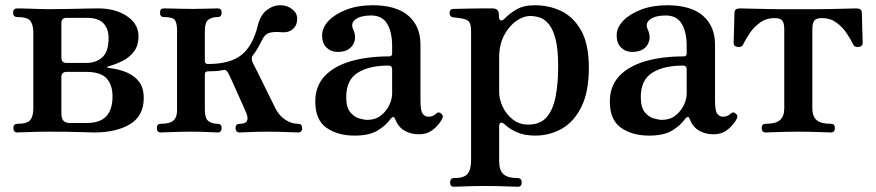

<svg xmlns="http://www.w3.org/2000/svg" viewBox="-20 -505 3339 732"><path d="M46 0Q31 0 31 -17Q31 -33 46 -33Q84 -33 95.5 -47.5Q107 -62 107 -92V-381Q107 -411 95.5 -425.5Q84 -440 46 -440Q30 -440 30 -457Q30 -473 46 -473Q54 -473 75 -472.5Q96 -472 120.5 -471Q145 -470 162 -470Q208 -470 248 -471Q288 -472 316.5 -472.5Q345 -473 354 -473Q420 -473 464 -443.5Q508 -414 508 -367Q508 -330 489.5 -307Q471 -284 446 -272Q421 -260 400 -254Q376 -248 401 -245Q435 -241 464 -228.5Q493 -216 510.5 -193Q528 -170 528 -131Q528 -63 475.5 -31.5Q423 0 340 0Q325 0 284.5 -1.5Q244 -3 161 -3Q144 -3 119.5 -2.5Q95 -2 74.5 -1Q54 0 46 0ZM248 -36H309Q362 -36 385.5 -62Q409 -88 409 -137Q409 -182 386 -206.5Q363 -231 308 -231H234Q214 -231 214 -211V-73Q214 -53 222 -44.5Q230 -36 248 -36ZM214 -285Q214 -265 234 -265H309Q346 -265 370 -286.5Q394 -308 394 -360Q394 -395 374.5 -416Q355 -437 311 -437H234Q214 -437 214 -417Z M593 0Q578 0 578 -17Q578 -33 593 -33Q627 -33 641 -45.5Q655 -58 655 -83V-390Q655 -416 647 -428Q639 -440 605 -440Q590 -440 590 -457Q590 -473 605 -473Q613 -473 632.5 -472.5Q652 -472 675.5 -471.5Q699 -471 716 -471Q742 -471 770.5 -472Q799 -473 810 -473Q825 -473 825 -457Q825 -440 810 -440Q788 -440 774.5 -430Q761 -420 761 -388V-272Q761 -261 773 -261Q857 -261 900.5 -295.5Q944 -330 963 -408Q973 -448 997 -466.5Q1021 -485 1049 -485Q1075 -485 1094 -470Q1113 -455 1113 -434Q1113 -408 1096.5 -394Q1080 -380 1056 -382Q1022 -385 1006 -379.5Q990 -374 981 -356Q971 -336 962 -320.5Q953 -305 944 -294Q936 -284 943 -267Q948 -258 960.5 -233Q973 -208 987.5 -178Q1002 -148 1014.5 -123.5Q1027 -99 1031 -90Q1045 -63 1068.5 -48Q1092 -33 1116 -33Q1132 -33 1132 -17Q1132 0 1116 0Q1109 0 1088 -1Q1067 -2 1043.5 -2.5Q1020 -3 1002 -3Q985 -3 962 -2.5Q939 -2 920 -1Q901 0 894 0Q878 0 878 -17Q878 -33 894 -33Q916 -33 921.5 -44Q927 -55 919 -74Q917 -79 907.5 -100.5Q898 -122 886 -148.5Q874 -175 864 -197.5Q854 -220 849 -228Q842 -241 831 -238Q818 -235 803.5 -234Q789 -233 773 -233Q761 -233 761 -222V-86Q761 -54 774.5 -43.5Q788 -33 810 -33Q825 -33 825 -17Q825 0 810 0Q803 0 785 -1Q767 -2 746.5 -2.5Q726 -3 709 -3Q692 -3 667.5 -2.5Q643 -2 622 -1Q601 0 593 0Z M1332 12Q1267 12 1224.5 -18Q1182 -48 1182 -118Q1182 -176 1217 -214Q1252 -252 1315.5 -271Q1379 -290 1464 -290Q1475 -290 1475 -301V-329Q1475 -383 1456 -414.5Q1437 -446 1395 -446Q1356 -446 1336 -431.5Q1316 -417 1326 -394Q1342 -360 1325 -333.5Q1308 -307 1267 -307Q1242 -307 1225 -323.5Q1208 -340 1208 -370Q1208 -400 1233 -426Q1258 -452 1301.5 -468.5Q1345 -485 1400 -485Q1491 -485 1537 -445Q1583 -405 1583 -335V-123Q1583 -83 1591.5 -71.5Q1600 -60 1613 -60Q1623 -60 1630.5 -63.5Q1638 -67 1642 -71Q1653 -82 1664 -70Q1669 -65 1668 -59Q1667 -53 1663 -47Q1649 -24 1628 -8.5Q1607 7 1578 7Q1546 7 1522 -7Q1498 -21 1486 -52Q1483 -60 1478.5 -59Q1474 -58 1470 -53Q1451 -26 1419 -7Q1387 12 1332 12ZM1381 -48Q1411 -48 1432 -64.5Q1453 -81 1464 -104Q1475 -127 1475 -148V-240Q1475 -255 1461 -255Q1387 -255 1343.5 -227.5Q1300 -200 1300 -135Q1300 -96 1315 -77.5Q1330 -59 1349.5 -53.5Q1369 -48 1381 -48Z M1711 207Q1696 207 1696 191Q1696 174 1711 174Q1749 174 1762.5 158Q1776 142 1776 106V-384Q1776 -412 1769 -421Q1762 -430 1748 -433Q1741 -435 1727.5 -436.5Q1714 -438 1708 -439Q1694 -441 1694 -455Q1694 -471 1709 -471Q1712 -471 1733 -471.5Q1754 -472 1780.5 -472.5Q1807 -473 1829 -473Q1851 -473 1857 -473Q1882 -473 1882 -450V-443Q1882 -430 1888.5 -427.5Q1895 -425 1905 -435Q1922 -453 1949 -469Q1976 -485 2019 -485Q2074 -485 2120.5 -462.5Q2167 -440 2196 -388Q2225 -336 2225 -247Q2225 -155 2196.5 -97.5Q2168 -40 2121.5 -14Q2075 12 2021 12Q1980 12 1951.5 -0.5Q1923 -13 1905 -30Q1895 -39 1889 -37Q1883 -35 1883 -22V109Q1883 145 1900 159.5Q1917 174 1954 174Q1969 174 1969 191Q1969 207 1954 207Q1947 207 1923.5 206Q1900 205 1873.5 204.5Q1847 204 1829 204Q1812 204 1787 204.5Q1762 205 1740.5 206Q1719 207 1711 207ZM1994 -30Q2039 -30 2063.5 -57.5Q2088 -85 2098 -135.5Q2108 -186 2108 -253Q2108 -316 2098.5 -354Q2089 -392 2073.5 -411.5Q2058 -431 2039.5 -437.5Q2021 -444 2002 -444Q1975 -444 1947.5 -424.5Q1920 -405 1901.5 -369.5Q1883 -334 1883 -285V-155Q1883 -127 1896.5 -98Q1910 -69 1935 -49.5Q1960 -30 1994 -30Z M2455 12Q2390 12 2347.5 -18Q2305 -48 2305 -118Q2305 -176 2340 -214Q2375 -252 2438.5 -271Q2502 -290 2587 -290Q2598 -290 2598 -301V-329Q2598 -383 2579 -414.5Q2560 -446 2518 -446Q2479 -446 2459 -431.5Q2439 -417 2449 -394Q2465 -360 2448 -333.5Q2431 -307 2390 -307Q2365 -307 2348 -323.5Q2331 -340 2331 -370Q2331 -400 2356 -426Q2381 -452 2424.5 -468.5Q2468 -485 2523 -485Q2614 -485 2660 -445Q2706 -405 2706 -335V-123Q2706 -83 2714.5 -71.5Q2723 -60 2736 -60Q2746 -60 2753.5 -63.5Q2761 -67 2765 -71Q2776 -82 2787 -70Q2792 -65 2791 -59Q2790 -53 2786 -47Q2772 -24 2751 -8.5Q2730 7 2701 7Q2669 7 2645 -7Q2621 -21 2609 -52Q2606 -60 2601.5 -59Q2597 -58 2593 -53Q2574 -26 2542 -7Q2510 12 2455 12ZM2504 -48Q2534 -48 2555 -64.5Q2576 -81 2587 -104Q2598 -127 2598 -148V-240Q2598 -255 2584 -255Q2510 -255 2466.5 -227.5Q2423 -200 2423 -135Q2423 -96 2438 -77.5Q2453 -59 2472.5 -53.5Q2492 -48 2504 -48Z M2899 0Q2884 0 2884 -17Q2884 -33 2899 -33Q2938 -33 2954 -47.5Q2970 -62 2970 -92V-393Q2970 -417 2962.5 -426.5Q2955 -436 2932 -436Q2902 -436 2878.5 -419.5Q2855 -403 2839 -379.5Q2823 -356 2813 -335Q2808 -324 2792.5 -326Q2777 -328 2777 -341Q2777 -345 2777.5 -359.5Q2778 -374 2778.5 -393Q2779 -412 2779.5 -429Q2780 -446 2780 -453Q2780 -465 2785.5 -469Q2791 -473 2802 -473Q2804 -473 2822 -472.5Q2840 -472 2865 -471.5Q2890 -471 2913 -470.5Q2936 -470 2948 -470H3099Q3116 -470 3139.5 -470.5Q3163 -471 3186 -471.5Q3209 -472 3225.5 -472.5Q3242 -473 3244 -473Q3255 -473 3260.5 -469Q3266 -465 3266 -453Q3266 -446 3266.5 -429Q3267 -412 3267.5 -393Q3268 -374 3268.5 -359.5Q3269 -345 3269 -341Q3269 -328 3253.5 -326Q3238 -324 3233 -335Q3223 -356 3207 -379.5Q3191 -403 3168 -419.5Q3145 -436 3114 -436Q3092 -436 3084.5 -426.5Q3077 -417 3077 -393V-92Q3077 -62 3093 -47.5Q3109 -33 3148 -33Q3163 -33 3163 -17Q3163 0 3148 0Q3141 0 3117.5 -1Q3094 -2 3068 -2.5Q3042 -3 3024 -3Q3007 -3 2980 -2.5Q2953 -2 2930 -1Q2907 0 2899 0Z"/></svg>

Font: Zen Antique Soft
Style: Regular
Weight: 400
Designer: Yoshimichi Ohira
Foundry: Positype
Version: Version 1.001